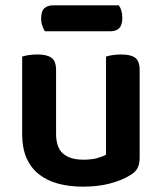

<svg xmlns="http://www.w3.org/2000/svg" viewBox="-20 -684 606 719"><path d="M503 -93Q503 -70 495 -54.5Q487 -39 466 -27Q437 -9 392.5 3Q348 15 291 15Q239 15 197 3.5Q155 -8 125 -32Q95 -56 79 -93Q63 -130 63 -181V-472Q71 -475 86.5 -477.5Q102 -480 121 -480Q156 -480 173 -467.5Q190 -455 190 -421V-183Q190 -131 216.5 -108.5Q243 -86 292 -86Q323 -86 344.5 -92Q366 -98 377 -105V-472Q385 -475 400.5 -477.5Q416 -480 434 -480Q470 -480 486.5 -467.5Q503 -455 503 -421ZM148 -567Q143 -575 138.5 -587.5Q134 -600 134 -614Q134 -642 146 -653Q158 -664 178 -664H425Q438 -646 438 -617Q438 -590 426.5 -578.5Q415 -567 395 -567Z"/></svg>

Font: Baloo Da 2 SemiBold
Style: Regular
Weight: 600
Designer: Noopur Datye, Sulekha Rajkumar and Ek Type
Foundry: Ek Type
Version: Version 1.640;hotconv 1.0.111;makeotfexe 2.5.65597; ttfautoh